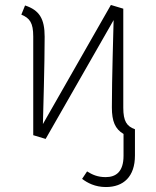

<svg xmlns="http://www.w3.org/2000/svg" viewBox="-20 -551 630 774"><path d="M477 -117V-516L427 -531L153 -51C154 -100 160 -287 160 -403C160 -475 139 -510 81 -529L66 -492C100 -478 114 -459 114 -404V-6L164 9L438 -470C437 -422 431 -234 431 -118C431 -62 444 -31 478 -11V77C478 142 447 163 406 163C373 163 352 153 331 140L311 170C332 186 363 203 407 203C478 203 524 161 524 76V-30C491 -42 477 -62 477 -117Z"/></svg>

Font: Fira Sans ExtraLight
Style: Regular
Weight: 200
Designer: bBox Type GmbH & Carrois Corporate GbR & Edenspiekermann AG
Foundry: bBox Type GmbH & Carrois Corporate GbR & Edenspiekermann AG
Version: Version 4.300;PS 004.300;hotconv 1.0.88;makeotf.lib2.5.64775